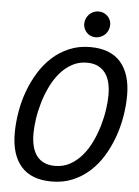

<svg xmlns="http://www.w3.org/2000/svg" viewBox="-57 -864 663 917"><g transform="rotate(5 275.0 -405.5)"><path d="M225.1 8.8Q127.4 8.8 78.6 -47.1Q29.8 -103 29.8 -206.1Q29.8 -255.4 38.6 -307.4Q47.4 -359.4 65.2 -408.2Q83 -457 109.9 -500.5Q136.7 -543.9 172.6 -576.4Q208.5 -608.9 253.9 -627.9Q299.3 -647 354 -647Q451.2 -647 500 -590.8Q548.8 -534.7 548.8 -432.1Q548.8 -382.8 540 -330.8Q531.2 -278.8 513.4 -229.7Q495.6 -180.7 469 -137.2Q442.4 -93.8 406.2 -61.3Q370.1 -28.8 325 -10Q279.8 8.8 225.1 8.8ZM460 -425.8Q460 -459 453.4 -485.8Q446.8 -512.7 432.6 -531.5Q418.5 -550.3 396.7 -560.8Q375 -571.3 344.2 -571.3Q304.7 -571.3 272.5 -553.2Q240.2 -535.2 215.1 -505.6Q189.9 -476.1 171.9 -438.2Q153.8 -400.4 142.1 -360.6Q130.4 -320.8 124.8 -282Q119.1 -243.2 119.1 -211.9Q119.1 -178.7 125.7 -152.1Q132.3 -125.5 146.2 -106.4Q160.2 -87.4 182.1 -77.1Q204.1 -66.9 234.9 -66.9Q274.4 -66.9 306.6 -84.7Q338.9 -102.5 364 -132.1Q389.2 -161.6 407.2 -199.5Q425.3 -237.3 437 -277.1Q448.7 -316.9 454.3 -355.7Q460 -394.5 460 -425.8ZM314.9 -754.9Q314.9 -768.6 320.1 -780.5Q325.2 -792.5 334 -801.3Q342.8 -810.1 354.2 -814.9Q365.7 -819.8 378.9 -819.8Q392.1 -819.8 403.1 -814.9Q414.1 -810.1 422.1 -802Q430.2 -793.9 434.6 -783.4Q439 -772.9 439 -761.2Q439 -747.1 433.8 -735.1Q428.7 -723.1 419.7 -714.4Q410.6 -705.6 398.9 -700.7Q387.2 -695.8 374 -695.8Q360.8 -695.8 349.9 -700.7Q338.9 -705.6 331.3 -713.9Q323.7 -722.2 319.3 -732.7Q314.9 -743.2 314.9 -754.9ZM0 -638.2Z"/></g></svg>

Font: Code New Roman
Style: Italic
Weight: 400
Italic angle: -11°
Monospace: yes
Designer: Sam Radian
Foundry: Code New Roman
Version: Version 1.508 October 19, 2014